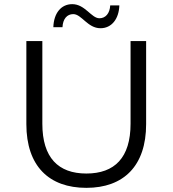

<svg xmlns="http://www.w3.org/2000/svg" viewBox="-20 -898 832 925"><path d="M396 7C575 7 684 -98 684 -300V-700H609V-302C609 -138 532 -62 396 -62C261 -62 184 -138 184 -302V-700H107V-300C107 -98 216 7 396 7ZM464 -762C518 -762 553 -807 555 -872H511C509 -834 489 -810 459 -810C420 -810 390 -878 328 -878C274 -878 239 -834 237 -767H281C283 -807 303 -830 333 -830C373 -830 402 -762 464 -762Z"/></svg>

Font: Montserrat-Alt1
Style: Regular
Weight: 400
Designer: Differentunic
Foundry: Differentunic
Version: Version 7.222